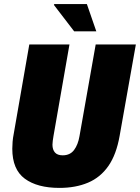

<svg xmlns="http://www.w3.org/2000/svg" viewBox="-20 -905 683 937"><path d="M270 12Q162 12 101 -33Q40 -78 40 -179Q40 -195 41.5 -213.5Q43 -232 47 -252L123 -688H319L241 -241Q239 -229 237.5 -218Q236 -207 236 -199Q236 -175 248 -161Q260 -147 286 -147Q322 -147 341.5 -173Q361 -199 368 -241L447 -688H643L564 -243Q548 -151 509 -95Q470 -39 409.5 -13.5Q349 12 270 12ZM342 -752 243 -881 245 -885H404L450 -752Z"/></svg>

Font: Archivo Condensed Black
Style: Italic
Weight: 900
Width: 3
Italic angle: -10°
Designer: Hector Gatti
Foundry: Omnibus-Type
Version: Version 2.001